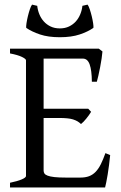

<svg xmlns="http://www.w3.org/2000/svg" viewBox="-20 -831 536 851"><path d="M468.3 -143.6Q466.3 -122.6 463.4 -100.1Q460.4 -77.6 457.3 -57.9Q454.1 -38.1 450.9 -22.7Q447.8 -7.3 445.8 0H24.4V-21Q57.6 -27.8 76.4 -35.9Q95.2 -43.9 95.2 -50.8V-564Q95.2 -569.8 77.4 -578.6Q59.6 -587.4 24.4 -594.2V-615.2H418L434.1 -603Q433.1 -590.3 430.4 -571.5Q427.7 -552.7 423.8 -533Q419.9 -513.2 416 -495.6Q412.1 -478 409.2 -468.8H387.2Q386.7 -519.5 377.4 -545.4Q368.2 -571.3 347.2 -571.3H173.3V-349.1H371.1L383.8 -335.4Q379.9 -328.6 374.3 -320.8Q368.7 -313 362.5 -305.4Q356.4 -297.9 350.3 -291.5Q344.2 -285.2 338.9 -281.2Q331.5 -288.6 323 -293.5Q314.5 -298.3 303.5 -301.8Q292.5 -305.2 277.6 -306.6Q262.7 -308.1 242.2 -308.1H173.3V-75.2Q173.3 -67.9 176.8 -62.3Q180.2 -56.6 190.9 -52.5Q201.7 -48.3 221.2 -46.1Q240.7 -43.9 272.9 -43.9H335.9Q358.4 -43.9 374.8 -50Q391.1 -56.2 403.8 -69.3Q416.5 -82.5 426.8 -103Q437 -123.5 447.3 -152.3ZM245.1 -666Q193.8 -666 157.5 -678.2Q121.1 -690.4 96.2 -707.5Q95.2 -713.4 97.4 -728Q99.6 -742.7 103.5 -758.8Q107.4 -774.9 112.3 -789.6Q117.2 -804.2 122.1 -810.5L145 -805.2Q147 -786.1 154.3 -768.1Q161.6 -750 174.1 -736.1Q186.5 -722.2 204.3 -713.6Q222.2 -705.1 245.1 -705.1Q268.1 -705.1 285.9 -713.6Q303.7 -722.2 316.2 -736.1Q328.6 -750 335.9 -768.1Q343.3 -786.1 345.2 -805.2L368.2 -810.5Q373 -804.2 377.9 -789.6Q382.8 -774.9 386.7 -758.8Q390.6 -742.7 392.8 -728Q395 -713.4 394 -707.5Q369.6 -690.4 333 -678.2Q296.4 -666 245.1 -666Z"/></svg>

Font: Gentium Plus Cyr
Style: Regular
Weight: 400
Designer: J. Victor Gaultney, Annie Olsen, Iska Routamaa, Becca Hirsbrunner
Foundry: SIL International
Version: Version 5.000